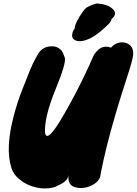

<svg xmlns="http://www.w3.org/2000/svg" viewBox="-20 -1032 783 1100"><path d="M343 -724V-722Q343 -721 343.5 -721Q344 -721 344 -720V-718H345L351 -702Q361 -673 299 -522Q233 -361 238 -271Q249 -207 345 -374Q421 -504 492 -659Q501 -680 511 -702.5Q521 -725 536 -740Q569 -776 616 -759Q632 -778 653.5 -785Q675 -792 694.5 -788Q714 -784 728 -769.5Q742 -755 743 -731Q746 -711 722.5 -636Q699 -561 679 -499Q659 -437 638 -364Q587 -191 557 -38Q556 -6 529.5 15Q503 36 470.5 42.5Q438 49 409 40Q374 30 372 -10Q372 -21 371 -32Q373 2 322 26Q308 33 296 39Q226 60 149 30Q113 15 84.5 -10.5Q56 -36 45 -71Q10 -183 58 -365Q78 -443 107 -517Q136 -591 149.5 -624Q163 -657 169 -669.5Q175 -682 182 -694Q199 -728 211 -740L223 -751Q225 -753 227 -753.5Q229 -754 232 -756Q240 -761 249 -763L263 -766H269Q298 -770 319 -754Q319 -753 321 -753L329 -746L332 -743L335 -739Q335 -738 335.5 -738Q336 -738 336 -737L337 -736V-734Q338 -734 338 -733V-732Q339 -731 340 -731V-730Q340 -729 340.5 -729Q341 -729 341 -728.5Q341 -728 342 -727V-726Q342 -725 343 -724ZM370 -58V-61Q369 -60 369 -53Q369 -56 370 -57ZM537 -1012Q596 -1008 624 -982Q656 -954 620 -924Q617 -913 608 -900Q546 -838 504 -816Q447 -787 414 -800Q380 -813 401 -859L407 -866Q410 -904 456 -967Q467 -982 475 -988Q502 -1004 534 -1012Z"/></svg>

Font: Knewave
Style: Regular
Weight: 400
Designer: Tyler Finck
Foundry: Tyler Finck
Version: Version 1.001